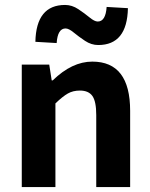

<svg xmlns="http://www.w3.org/2000/svg" viewBox="-20 -756 608 776"><path d="M377 -574Q349 -574 323.5 -591Q298 -608 278 -624.5Q258 -641 245 -641Q213 -641 209 -582L123 -587Q126 -736 243 -736Q271 -736 296.5 -719Q322 -702 342 -685.5Q362 -669 375 -669Q407 -669 411 -728L497 -723Q494 -574 377 -574ZM68 0V-495H179L189 -431H193Q271 -507 353 -507Q506 -507 506 -308V0H369V-291Q369 -346 353.5 -368Q338 -390 303 -390Q275 -390 254 -378Q233 -366 204 -338V0Z"/></svg>

Font: Assistant
Style: Bold
Weight: 700
Designer: Hebrew By Ben Nathan, Latin by Paul Hunt
Version: Version 2.001;PS 002.001;hotconv 1.0.88;makeotf.lib2.5.64775